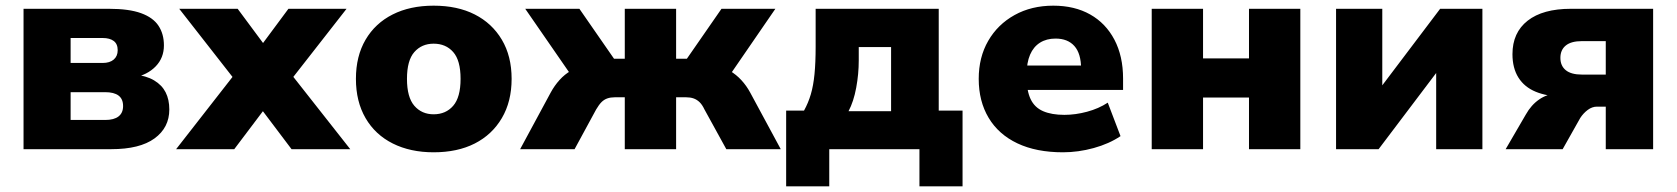

<svg xmlns="http://www.w3.org/2000/svg" viewBox="-20 -526 5912 677"><path d="M63 0V-495H364Q435 -495 477.5 -479.5Q520 -464 539 -435Q558 -406 558 -366Q558 -322 529 -292Q500 -262 451 -252V-264Q496 -259 523.5 -242.5Q551 -226 564 -200.5Q577 -175 577 -140Q577 -76 525 -38Q473 0 372 0ZM229 -103H351Q382 -103 398 -115.5Q414 -128 414 -152Q414 -177 398 -189Q382 -201 351 -201H229ZM229 -304H342Q367 -304 381 -316Q395 -328 395 -349Q395 -371 381 -381.5Q367 -392 342 -392H229Z M601 0 832 -296 834 -211 612 -495H818L933 -340H882L997 -495H1202L980 -211L982 -296L1215 0H1008L882 -167H932L806 0Z M1509 11Q1427 11 1365 -20Q1303 -51 1269 -109.5Q1235 -168 1235 -248Q1235 -328 1269 -386Q1303 -444 1364.5 -475Q1426 -506 1509 -506Q1593 -506 1654 -475Q1715 -444 1749.5 -386Q1784 -328 1784 -248Q1784 -168 1749.5 -109.5Q1715 -51 1654 -20Q1593 11 1509 11ZM1509 -123Q1552 -123 1578 -153Q1604 -183 1604 -248Q1604 -313 1578 -342.5Q1552 -372 1509 -372Q1467 -372 1441 -342.5Q1415 -313 1415 -248Q1415 -183 1441 -153Q1467 -123 1509 -123Z M1814 0 1922 -200Q1935 -224 1953 -244Q1971 -264 1993 -276.5Q2015 -289 2042 -292L2011 -236L1832 -495H2023L2145 -319H2183V-495H2364V-319H2402L2524 -495H2714L2536 -236L2505 -292Q2532 -289 2554 -276Q2576 -263 2594 -243.5Q2612 -224 2625 -200L2733 0H2541L2464 -140Q2456 -157 2446.5 -166Q2437 -175 2425.5 -179Q2414 -183 2399 -183H2364V0H2183V-183H2148Q2133 -183 2121.5 -179Q2110 -175 2101 -166Q2092 -157 2082 -140L2006 0Z M2752 131V-136H2815Q2830 -163 2839 -193.5Q2848 -224 2852 -265Q2856 -306 2856 -361V-495H3290V-136H3374V131H3222V0H2904V131ZM2972 -134H3122V-360H3008V-313Q3008 -265 2999 -216.5Q2990 -168 2972 -134Z M3728 11Q3634 11 3567.5 -20.5Q3501 -52 3466 -110.5Q3431 -169 3431 -248Q3431 -324 3464.5 -382Q3498 -440 3557.5 -473Q3617 -506 3694 -506Q3769 -506 3824 -475Q3879 -444 3909.5 -386Q3940 -328 3940 -249V-209H3581V-295H3807L3792 -283Q3792 -337 3768.5 -363.5Q3745 -390 3702 -390Q3670 -390 3647 -375.5Q3624 -361 3612 -333Q3600 -305 3600 -264V-253Q3600 -206 3614 -176.5Q3628 -147 3658 -134Q3688 -121 3733 -121Q3772 -121 3813 -132Q3854 -143 3886 -164L3931 -46Q3891 -19 3836.5 -4Q3782 11 3728 11Z M4041 0V-495H4222V-320H4384V-495H4565V0H4384V-182H4222V0Z M4691 0V-495H4854V-196H4832L5058 -495H5207V0H5044V-299H5067L4841 0Z M5289 0 5360 -122Q5379 -156 5407.5 -175.5Q5436 -195 5466 -195H5491V-185Q5435 -186 5395 -202.5Q5355 -219 5334 -252.5Q5313 -286 5313 -335Q5313 -411 5366.5 -453Q5420 -495 5519 -495H5809V0H5642V-150H5611Q5594 -150 5578.5 -138.5Q5563 -127 5552 -110L5490 0ZM5558 -263H5642V-381H5558Q5520 -381 5501 -365.5Q5482 -350 5482 -322Q5482 -294 5501 -278.5Q5520 -263 5558 -263Z"/></svg>

Font: Nunito Sans 11pt Black
Style: Regular
Weight: 900
Version: Version 3.101;gftools[0.9.27]